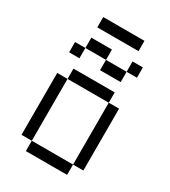

<svg xmlns="http://www.w3.org/2000/svg" viewBox="-197 -910 894 1008"><g transform="rotate(30 250.0 -406.0)"><path d="M375 -750H125V-812.5H375ZM62.5 -437.5H125V-62.5H62.5ZM62.5 -625H125V-562.5H62.5ZM125 -62.5H375V0H125ZM125 -500H375V-437.5H125ZM125 -687.5H250V-625H125ZM250 -625H375V-562.5H250ZM375 -437.5H437.5V-62.5H375ZM375 -687.5H437.5V-625H375Z"/></g></svg>

Font: ChillBitmapSE 16px
Style: Regular
Weight: 400
Designer: Designed by Warren2060
Foundry: ChillType
Version: Version 1.000